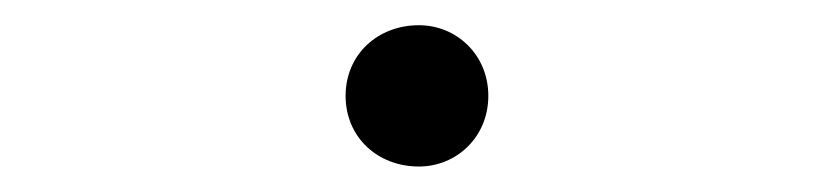

<svg xmlns="http://www.w3.org/2000/svg" viewBox="-20 -403 651 150"><path d="M307.3 -272.9C336.5 -272.9 361.5 -295.8 361.5 -328.1C361.5 -360.4 336.5 -383.3 307.3 -383.3C275 -383.3 250 -360.4 250 -328.1C250 -295.8 275 -272.9 307.3 -272.9Z"/></svg>

Font: Manrope3
Style: Regular
Weight: 400
Width: 4
Designer: Mikhail Sharanda
Foundry: Mikhail Sharanda
Version: Version 3.000;PS 003.000;hotconv 1.0.88;makeotf.lib2.5.64775